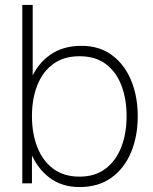

<svg xmlns="http://www.w3.org/2000/svg" viewBox="-20 -740 616 775"><path d="M301 15Q229.5 15 179.5 -23Q129.5 -61 103.2 -125.8Q77 -190.5 77 -271Q77 -353 103.5 -417.2Q130 -481.5 181.8 -518.2Q233.5 -555 309 -555Q381.5 -555 432.2 -517.2Q483 -479.5 509.5 -415Q536 -350.5 536 -271Q536 -190 509 -125.2Q482 -60.5 429.8 -22.8Q377.5 15 301 15ZM70 0V-720H112V-425H109V0ZM301 -27Q363.5 -27 405.8 -59Q448 -91 469.5 -146.2Q491 -201.5 491 -271Q491 -340 470.2 -394.8Q449.5 -449.5 407.5 -481.2Q365.5 -513 301 -513Q238 -513 195.2 -482Q152.5 -451 130.8 -396.2Q109 -341.5 109 -271Q109 -201.5 130.5 -146.2Q152 -91 194.8 -59Q237.5 -27 301 -27Z"/></svg>

Font: Manrope ExtraLight
Style: Regular
Weight: 200
Designer: Mikhail Sharanda
Foundry: Mikhail Sharanda
Version: Version 4.505